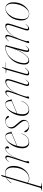

<svg xmlns="http://www.w3.org/2000/svg" viewBox="1248 -1905 796 3544"><g transform="rotate(-90 1646.0 -133.0)"><path d="M47 -325Q44 -320.5 40.5 -322Q36.5 -325 39.5 -328.5Q61 -360 86.8 -382.8Q112.5 -405.5 140.5 -418.5L160 -484.5Q162.5 -492 171 -501.5Q179.5 -511 184.5 -511Q190 -511 187 -501.5L165.5 -428.5Q202.5 -440.5 239.5 -436.5Q304.5 -430 333.8 -377Q363 -324 352.5 -238.5Q343.5 -165.5 308.2 -108.5Q273 -51.5 222 -19.8Q171 12 115 9.5Q69 7 45 -19L-22.5 210Q-28 228.5 -4 231.5L37.5 236.5Q40.5 236.5 40.5 239Q40.5 241.5 37 241.5L-102 245Q-106 245 -106 243Q-106 240.5 -102 240Q-55 233.5 -48.5 212L138 -410.5Q113 -397.5 90 -376.2Q67 -355 47 -325ZM115.5 2.5Q164 5 207.5 -23.5Q251 -52 281.8 -106Q312.5 -160 322 -234.5Q334 -325.5 309.8 -375.5Q285.5 -425.5 237 -430.5Q200 -434.5 163.5 -421.5L47 -26Q59 -12.5 77 -5.5Q95 1.5 115.5 2.5Z M429 -366.5Q427.5 -368 430 -371Q476 -432.5 514 -432.5Q546.5 -432.5 546.5 -398Q546.5 -385.5 541.2 -366Q536 -346.5 523.5 -310.2Q511 -274 489 -211Q513.5 -270 544.8 -320.5Q576 -371 610.2 -401.8Q644.5 -432.5 678 -432.5Q697 -432.5 706.8 -422.5Q716.5 -412.5 716.5 -396Q716.5 -384 709 -374.2Q701.5 -364.5 691 -364.5Q677.5 -364.5 677.5 -375Q677.5 -383 679.5 -389.5Q681.5 -396 681.5 -402.5Q681.5 -424.5 667 -424.5Q640.5 -424.5 604.2 -390.8Q568 -357 529.5 -287.8Q491 -218.5 457.5 -112Q450 -88 444.8 -71.8Q439.5 -55.5 439.5 -39Q439.5 -30.5 442 -25.8Q444.5 -21 444.5 -15.5Q444.5 -7 436.2 0.2Q428 7.5 415 7.5Q404 7.5 404.2 -2.2Q404.5 -12 412 -35L503.5 -318.5Q523 -378.5 519.8 -397Q516.5 -415.5 499 -415.5Q488 -415.5 472.5 -406Q457 -396.5 433.5 -368.5Q430.5 -365 429 -366.5Z M954.5 -130Q933 -66 889.2 -29.2Q845.5 7.5 783 7.5Q728.5 7.5 700.5 -36.5Q672.5 -80.5 684.5 -165.5Q692 -219.5 713.8 -267.5Q735.5 -315.5 766.5 -352.8Q797.5 -390 832.8 -411.2Q868 -432.5 902.5 -432.5Q938 -432.5 957.2 -404Q976.5 -375.5 976.5 -337Q976.5 -326.5 989.5 -331.5Q994 -333 995.5 -330Q996.5 -327 992.5 -325Q989.5 -323.5 967.5 -314.5Q945.5 -305.5 912.8 -291.8Q880 -278 843.8 -263Q807.5 -248 775.8 -235Q744 -222 725 -214Q718.5 -187 714 -158.5Q702.5 -81.5 727.5 -41.2Q752.5 -1 797 -1Q844.5 -1 884.5 -32.8Q924.5 -64.5 949.5 -131Q951 -136 953.5 -136Q957 -136 954.5 -130ZM898.5 -428Q848.5 -428 800.5 -372.2Q752.5 -316.5 727 -221.5Q747.5 -230 780.5 -243.8Q813.5 -257.5 849 -272.2Q884.5 -287 913 -299Q941.5 -311 952.5 -315.5Q953.5 -321 953.5 -334Q953.5 -373.5 938.2 -400.8Q923 -428 898.5 -428ZM950.5 -310Q950.5 -310 950.5 -310.5Z M1091.5 1.5Q1133 1.5 1160.2 -19.5Q1187.5 -40.5 1187.5 -73Q1187.5 -93.5 1173.5 -119.2Q1159.5 -145 1116 -194.5Q1087.5 -227 1072.5 -247.5Q1057.5 -268 1052 -284.2Q1046.5 -300.5 1046.5 -319.5Q1046.5 -350.5 1065.2 -376Q1084 -401.5 1115 -417Q1146 -432.5 1182.5 -432.5Q1228.5 -432.5 1253 -415.2Q1277.5 -398 1277.5 -377.5Q1277.5 -364.5 1264.5 -364.5Q1259.5 -364.5 1255.2 -368Q1251 -371.5 1245.5 -381Q1222 -426.5 1176.5 -426.5Q1130 -426.5 1099.2 -401Q1068.5 -375.5 1068.5 -335.5Q1068.5 -318.5 1072.8 -302.5Q1077 -286.5 1092.2 -264.8Q1107.5 -243 1139.5 -207.5Q1166 -179 1180.2 -159.8Q1194.5 -140.5 1200 -124.8Q1205.5 -109 1205.5 -90.5Q1205.5 -46.5 1170.8 -19.5Q1136 7.5 1084 7.5Q1056 7.5 1031.2 -3.8Q1006.5 -15 991.5 -32.8Q976.5 -50.5 976.5 -69.5Q976.5 -82.5 986.5 -82.5Q990.5 -82.5 995.8 -78.2Q1001 -74 1007.5 -62.5Q1027.5 -27.5 1048.8 -13Q1070 1.5 1091.5 1.5Z M1553 -130Q1531.5 -66 1487.8 -29.2Q1444 7.5 1381.5 7.5Q1327 7.5 1299 -36.5Q1271 -80.5 1283 -165.5Q1290.5 -219.5 1312.2 -267.5Q1334 -315.5 1365 -352.8Q1396 -390 1431.2 -411.2Q1466.5 -432.5 1501 -432.5Q1536.5 -432.5 1555.8 -404Q1575 -375.5 1575 -337Q1575 -326.5 1588 -331.5Q1592.5 -333 1594 -330Q1595 -327 1591 -325Q1588 -323.5 1566 -314.5Q1544 -305.5 1511.2 -291.8Q1478.5 -278 1442.2 -263Q1406 -248 1374.2 -235Q1342.5 -222 1323.5 -214Q1317 -187 1312.5 -158.5Q1301 -81.5 1326 -41.2Q1351 -1 1395.5 -1Q1443 -1 1483 -32.8Q1523 -64.5 1548 -131Q1549.5 -136 1552 -136Q1555.5 -136 1553 -130ZM1497 -428Q1447 -428 1399 -372.2Q1351 -316.5 1325.5 -221.5Q1346 -230 1379 -243.8Q1412 -257.5 1447.5 -272.2Q1483 -287 1511.5 -299Q1540 -311 1551 -315.5Q1552 -321 1552 -334Q1552 -373.5 1536.8 -400.8Q1521.5 -428 1497 -428ZM1549 -310Q1549 -310 1549 -310.5Z M1632.5 -366.5Q1631 -368 1633.5 -371Q1657.5 -403.5 1678.5 -418Q1699.5 -432.5 1717.5 -432.5Q1750 -432.5 1750 -397.5Q1750 -379 1739.8 -347.2Q1729.5 -315.5 1717 -283.8Q1704.5 -252 1698 -233.5Q1733.5 -305.5 1772.2 -349.2Q1811 -393 1848 -412.8Q1885 -432.5 1915 -432.5Q1944.5 -432.5 1953.5 -416.8Q1962.5 -401 1958.2 -374Q1954 -347 1943 -312.5L1870.5 -90.5Q1854 -40 1859.2 -24.8Q1864.5 -9.5 1878.5 -9.5Q1890 -9.5 1906 -19Q1922 -28.5 1945.5 -56.5Q1948 -60 1950 -58.5Q1951.5 -57 1949 -54Q1925 -22 1904 -7.2Q1883 7.5 1865 7.5Q1843 7.5 1834.5 -11Q1826 -29.5 1838.5 -67.5L1920 -319.5Q1938.5 -376.5 1930.5 -397Q1922.5 -417.5 1896.5 -417.5Q1877.5 -417.5 1848 -402.5Q1818.5 -387.5 1784.8 -354Q1751 -320.5 1718.2 -265.8Q1685.5 -211 1660 -131.5Q1648 -94.5 1642.5 -75.2Q1637 -56 1635.5 -47.5Q1634 -39 1634 -33.5Q1634 -27.5 1636.5 -24Q1639 -20.5 1639 -14.5Q1639 -7 1630.2 0.2Q1621.5 7.5 1611 7.5Q1599.5 7.5 1598.2 0Q1597 -7.5 1602 -20.5L1707 -318.5Q1728 -378 1724 -396.8Q1720 -415.5 1702.5 -415.5Q1691.5 -415.5 1676 -406Q1660.5 -396.5 1637 -368.5Q1634 -365 1632.5 -366.5Z M2121.5 -413.5 2071 -419Q2068 -419.5 2068 -422Q2068 -425 2072 -425H2128Q2135.5 -425 2138 -429L2172.5 -493.5Q2174.5 -497.5 2177 -497.5Q2180 -497.5 2180 -494.5Q2180 -492 2178 -485.5L2160.5 -425H2264Q2267 -425 2267 -423Q2267 -420 2260.5 -420H2159L2062 -82Q2049.5 -37 2054.8 -23.2Q2060 -9.5 2077 -9.5Q2113 -9.5 2162.5 -68.5Q2165.5 -72 2167 -70.5Q2168.5 -69 2166 -66Q2141 -32 2114.5 -12.2Q2088 7.5 2062.5 7.5Q2038 7.5 2029.8 -9.5Q2021.5 -26.5 2034 -70.5L2126.5 -393.5Q2130 -405 2129.2 -409Q2128.5 -413 2121.5 -413.5Z M2500 -106.5Q2484.5 -46 2485.8 -27.8Q2487 -9.5 2504.5 -9.5Q2516 -9.5 2531.2 -19Q2546.5 -28.5 2570 -56.5Q2572.5 -60 2574.5 -58.5Q2576 -57 2573.5 -54Q2549.5 -22 2528.5 -7.2Q2507.5 7.5 2489.5 7.5Q2476.5 7.5 2467.5 -0.8Q2458.5 -9 2458.5 -27.5Q2458.5 -47 2469.8 -94.8Q2481 -142.5 2509 -239.5Q2479.5 -167.5 2445 -111.8Q2410.5 -56 2372.2 -24.2Q2334 7.5 2294 7.5Q2254.5 7.5 2236 -30.8Q2217.5 -69 2236 -159Q2247.5 -214.5 2278 -264Q2308.5 -313.5 2351.2 -351.5Q2394 -389.5 2443.2 -411.2Q2492.5 -433 2541.5 -433Q2568.5 -433 2577.5 -427.5Q2586.5 -422 2586.5 -416.5Q2586.5 -412 2582.5 -408.5Q2578.5 -405 2577.5 -401ZM2259.5 -147.5Q2243.5 -73.5 2260.8 -39Q2278 -4.5 2308.5 -4.5Q2344 -4.5 2386.5 -45.5Q2429 -86.5 2473 -174Q2517 -261.5 2557 -401Q2561 -414 2557.5 -419.8Q2554 -425.5 2539.5 -425.5Q2474 -425.5 2416.8 -389.8Q2359.5 -354 2318.5 -291.5Q2277.5 -229 2259.5 -147.5Z M2657 -366.5Q2655.5 -368 2658 -371Q2682 -403.5 2703 -418Q2724 -432.5 2742 -432.5Q2774.5 -432.5 2774.5 -397.5Q2774.5 -379 2764.2 -347.2Q2754 -315.5 2741.5 -283.8Q2729 -252 2722.5 -233.5Q2758 -305.5 2796.8 -349.2Q2835.5 -393 2872.5 -412.8Q2909.5 -432.5 2939.5 -432.5Q2969 -432.5 2978 -416.8Q2987 -401 2982.8 -374Q2978.5 -347 2967.5 -312.5L2895 -90.5Q2878.5 -40 2883.8 -24.8Q2889 -9.5 2903 -9.5Q2914.5 -9.5 2930.5 -19Q2946.5 -28.5 2970 -56.5Q2972.5 -60 2974.5 -58.5Q2976 -57 2973.5 -54Q2949.5 -22 2928.5 -7.2Q2907.5 7.5 2889.5 7.5Q2867.5 7.5 2859 -11Q2850.5 -29.5 2863 -67.5L2944.5 -319.5Q2963 -376.5 2955 -397Q2947 -417.5 2921 -417.5Q2902 -417.5 2872.5 -402.5Q2843 -387.5 2809.2 -354Q2775.5 -320.5 2742.8 -265.8Q2710 -211 2684.5 -131.5Q2672.5 -94.5 2667 -75.2Q2661.5 -56 2660 -47.5Q2658.5 -39 2658.5 -33.5Q2658.5 -27.5 2661 -24Q2663.5 -20.5 2663.5 -14.5Q2663.5 -7 2654.8 0.2Q2646 7.5 2635.5 7.5Q2624 7.5 2622.8 0Q2621.5 -7.5 2626.5 -20.5L2731.5 -318.5Q2752.5 -378 2748.5 -396.8Q2744.5 -415.5 2727 -415.5Q2716 -415.5 2700.5 -406Q2685 -396.5 2661.5 -368.5Q2658.5 -365 2657 -366.5Z M3271.5 -430.5Q3331 -426 3358.8 -370.5Q3386.5 -315 3369.5 -216.5Q3359 -154 3326.2 -103Q3293.5 -52 3249.2 -22.2Q3205 7.5 3159 7.5Q3121.5 7.5 3091.5 -14.8Q3061.5 -37 3048 -82.5Q3034.5 -128 3046 -197.5Q3058.5 -270.5 3094.8 -324.2Q3131 -378 3178.2 -406.2Q3225.5 -434.5 3271.5 -430.5ZM3160 3.5Q3199 3.5 3236.8 -26.8Q3274.5 -57 3302.5 -107.8Q3330.5 -158.5 3341.5 -220Q3360.5 -325 3338 -373.8Q3315.5 -422.5 3271 -426.5Q3230 -430 3188.8 -400.8Q3147.5 -371.5 3116 -317.8Q3084.5 -264 3072.5 -194Q3059.5 -120 3069 -76.8Q3078.5 -33.5 3103 -15Q3127.5 3.5 3160 3.5Z"/></g></svg>

Font: Fraunces 144pt Thin
Style: Italic
Weight: 100
Italic angle: -16°
Version: Version 1.000;[b76b70a41]